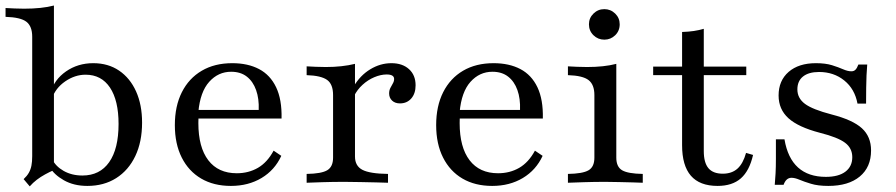

<svg xmlns="http://www.w3.org/2000/svg" viewBox="-23 -652 3195 685"><path d="M288.7 11.3Q240.3 11.3 204.8 -8.9Q169.4 -29 154 -56.5L162.9 -84.7Q175 -58.9 204 -42.3Q233.1 -25.8 271 -25.8Q333.1 -25.8 366.5 -73.4Q400 -121 400 -209.7Q400 -293.5 369.4 -339.5Q338.7 -385.5 282.3 -385.5Q244.4 -385.5 209.7 -361.7Q175 -337.9 162.1 -300L157.3 -321Q170.2 -367.7 212.5 -397.2Q254.8 -426.6 309.7 -426.6Q362.9 -426.6 402 -400Q441.1 -373.4 462.5 -325.8Q483.9 -278.2 483.9 -214.5Q483.9 -146 459.7 -95.2Q435.5 -44.4 391.5 -16.5Q347.6 11.3 288.7 11.3ZM83.1 12.9 61.3 -12.9Q73.4 -24.2 79.8 -35.5Q86.3 -46.8 89.1 -60.9Q91.9 -75 91.9 -95.2V-521Q91.9 -558.1 71.4 -574.2Q50.8 -590.3 -3.2 -591.9V-623.4Q11.3 -622.6 28.6 -621.8Q46 -621 62.9 -621Q94.4 -621 121 -623.8Q147.6 -626.6 169.4 -632.3V-45.2Q154 -38.7 137.9 -29.8Q121.8 -21 108.1 -10.5Q94.4 0 83.1 12.9Z M800.8 11.3Q739.5 11.3 694.8 -14.9Q650 -41.1 625.4 -89.9Q600.8 -138.7 600.8 -205.6Q600.8 -273.4 625.8 -323Q650.8 -372.6 696.8 -399.6Q742.7 -426.6 805.6 -426.6Q861.3 -426.6 901.2 -405.6Q941.1 -384.7 962.1 -340.7Q983.1 -296.8 981.5 -229H652.4L651.6 -259.7H900Q901.6 -300 890.7 -330.6Q879.8 -361.3 857.7 -378.6Q835.5 -396 801.6 -396Q755.6 -396 723.4 -360.1Q691.1 -324.2 684.7 -252.4L686.3 -250.8Q685.5 -241.9 685.1 -232.7Q684.7 -223.4 684.7 -212.9Q684.7 -126.6 720.2 -80.2Q755.6 -33.9 821.8 -33.9Q863.7 -33.9 897.2 -53.2Q930.6 -72.6 953.2 -114.5L980.6 -96Q957.3 -45.2 910.1 -16.9Q862.9 11.3 800.8 11.3Z M1071 0V-31.5Q1124.2 -32.3 1144.8 -44.8Q1165.3 -57.3 1165.3 -89.5V-312.9Q1165.3 -351.6 1144 -366.9Q1122.6 -382.3 1071 -383.9V-415.3Q1086.3 -414.5 1103.6 -413.7Q1121 -412.9 1139.5 -412.9Q1197.6 -412.9 1243.5 -424.2V-93.5Q1243.5 -59.7 1270.2 -46Q1296.8 -32.3 1361.3 -31.5V0Q1346.8 -0.8 1320.6 -1.2Q1294.4 -1.6 1264.5 -2.4Q1234.7 -3.2 1205.6 -3.2Q1164.5 -3.2 1127 -2Q1089.5 -0.8 1071 0ZM1404 -283.1Q1386.3 -283.1 1375.8 -293.1Q1365.3 -303.2 1365.3 -318.5Q1365.3 -329.8 1369.8 -338.3Q1374.2 -346.8 1378.6 -354.4Q1383.1 -362.1 1383.1 -370.2Q1383.1 -386.3 1356.5 -386.3Q1335.5 -386.3 1312.5 -376.6Q1289.5 -366.9 1270.6 -349.6Q1251.6 -332.3 1240.3 -309.7L1238.7 -343.5Q1262.1 -383.1 1298 -404.8Q1333.9 -426.6 1373.4 -426.6Q1412.9 -426.6 1436.3 -405.2Q1459.7 -383.9 1459.7 -347.6Q1459.7 -318.5 1444.4 -300.8Q1429 -283.1 1404 -283.1Z M1733.1 11.3Q1671.8 11.3 1627 -14.9Q1582.3 -41.1 1557.7 -89.9Q1533.1 -138.7 1533.1 -205.6Q1533.1 -273.4 1558.1 -323Q1583.1 -372.6 1629 -399.6Q1675 -426.6 1737.9 -426.6Q1793.5 -426.6 1833.5 -405.6Q1873.4 -384.7 1894.4 -340.7Q1915.3 -296.8 1913.7 -229H1584.7L1583.9 -259.7H1832.3Q1833.9 -300 1823 -330.6Q1812.1 -361.3 1789.9 -378.6Q1767.7 -396 1733.9 -396Q1687.9 -396 1655.6 -360.1Q1623.4 -324.2 1616.9 -252.4L1618.5 -250.8Q1617.7 -241.9 1617.3 -232.7Q1616.9 -223.4 1616.9 -212.9Q1616.9 -126.6 1652.4 -80.2Q1687.9 -33.9 1754 -33.9Q1796 -33.9 1829.4 -53.2Q1862.9 -72.6 1885.5 -114.5L1912.9 -96Q1889.5 -45.2 1842.3 -16.9Q1795.2 11.3 1733.1 11.3Z M2003.2 0V-31.5Q2055.6 -32.3 2076.6 -44.4Q2097.6 -56.5 2097.6 -89.5V-312.9Q2097.6 -350 2077 -366.1Q2056.5 -382.3 2003.2 -383.9V-415.3Q2017.7 -414.5 2035.5 -413.7Q2053.2 -412.9 2071.8 -412.9Q2101.6 -412.9 2127.8 -415.7Q2154 -418.5 2175.8 -424.2V-89.5Q2175.8 -56.5 2196.8 -44.4Q2217.7 -32.3 2270.2 -31.5V0Q2258.1 -0.8 2235.9 -1.2Q2213.7 -1.6 2187.5 -2.4Q2161.3 -3.2 2136.3 -3.2Q2098.4 -3.2 2060.1 -2Q2021.8 -0.8 2003.2 0ZM2133.1 -510.5Q2110.5 -510.5 2094.4 -526.2Q2078.2 -541.9 2078.2 -565.3Q2078.2 -587.9 2094.4 -603.6Q2110.5 -619.4 2133.1 -619.4Q2155.6 -619.4 2171.8 -603.6Q2187.9 -587.9 2187.9 -565.3Q2187.9 -541.9 2171.8 -526.2Q2155.6 -510.5 2133.1 -510.5Z M2537.1 11.3Q2473.4 11.3 2441.9 -25Q2410.5 -61.3 2410.5 -133.9V-383.9H2307.3V-414.5H2410.5V-537.9Q2433.9 -538.7 2452.8 -541.5Q2471.8 -544.4 2487.9 -549.2V-414.5H2639.5V-383.9H2487.9V-112.9Q2487.9 -71.8 2504.4 -52Q2521 -32.3 2555.6 -32.3Q2587.9 -32.3 2608.1 -50.4Q2628.2 -68.5 2638.7 -106.5L2663.7 -99.2Q2650.8 -42.7 2620.2 -15.7Q2589.5 11.3 2537.1 11.3Z M2932.3 11.3Q2895.2 11.3 2870.2 3.6Q2845.2 -4 2829 -10.9Q2812.9 -17.7 2800.8 -17.7Q2781.5 -17.7 2772.6 7.3H2741.1Q2742.7 -11.3 2744 -33.5Q2745.2 -55.6 2745.2 -85.5Q2745.2 -115.3 2745.2 -154.8H2775.8Q2787.1 -87.9 2824.2 -54.4Q2861.3 -21 2923.4 -21Q2968.5 -21 2993.1 -39.5Q3017.7 -58.1 3017.7 -91.1Q3017.7 -123.4 2991.9 -142.7Q2966.1 -162.1 2902.4 -178.2Q2825 -198.4 2789.9 -230.2Q2754.8 -262.1 2754.8 -311.3Q2754.8 -364.5 2790.7 -395.6Q2826.6 -426.6 2887.9 -426.6Q2921.8 -426.6 2945.2 -419.4Q2968.5 -412.1 2985.1 -404.8Q3001.6 -397.6 3014.5 -397.6Q3023.4 -397.6 3029 -403.2Q3034.7 -408.9 3039.5 -421.8H3071Q3069.4 -403.2 3068.5 -383.1Q3067.7 -362.9 3067.3 -338.7Q3066.9 -314.5 3066.9 -282.3H3036.3Q3026.6 -334.7 2989.1 -364.9Q2951.6 -395.2 2899.2 -395.2Q2862.1 -395.2 2841.9 -379Q2821.8 -362.9 2821.8 -333.1Q2821.8 -301.6 2848.8 -281.5Q2875.8 -261.3 2944.4 -243.5Q3019.4 -224.2 3052 -194.4Q3084.7 -164.5 3084.7 -115.3Q3084.7 -55.6 3044.4 -22.2Q3004 11.3 2932.3 11.3Z"/></svg>

Font: Playfair 12pt
Style: Regular
Weight: 400
Designer: Claus Eggers Sørensen
Foundry: Claus Eggers Sørensen
Version: Version 2.000;gftools[0.9.28]